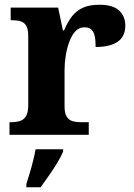

<svg xmlns="http://www.w3.org/2000/svg" viewBox="-20 -568 563 809"><path d="M20 0V-53H24Q47 -53 63.5 -58Q80 -63 89.5 -78.5Q99 -94 99 -125V-415Q99 -445 90.5 -459.5Q82 -474 66 -478.5Q50 -483 28 -483H25V-536H225L245 -440H250Q265 -476 284 -500Q303 -524 330.5 -536Q358 -548 399 -548Q456 -548 482 -523.5Q508 -499 508 -460Q508 -414 475.5 -392Q443 -370 383 -370Q383 -398 379 -416Q375 -434 365 -443.5Q355 -453 336 -453Q313 -453 297.5 -436Q282 -419 272 -392Q262 -365 257 -333.5Q252 -302 252 -273V-120Q252 -91 261 -76.5Q270 -62 286 -57.5Q302 -53 322 -53H354V0ZM91 208Q97 188 105 162Q113 136 119.5 109.5Q126 83 130 61H246V71Q237 92 221 118.5Q205 145 186 172Q167 199 151 221H91Z"/></svg>

Font: Noto Serif Hebrew
Style: Bold
Weight: 700
Version: Version 2.003